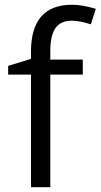

<svg xmlns="http://www.w3.org/2000/svg" viewBox="-20 -785 422 805"><path d="M327.1 -472.2H190.9V0H109.9V-472.2H14.2V-508.8L109.9 -538.1V-567.9Q109.9 -765.1 282.2 -765.1Q324.7 -765.1 381.8 -748L360.8 -683.1Q314 -698.2 280.8 -698.2Q234.9 -698.2 212.9 -667.7Q190.9 -637.2 190.9 -569.8V-535.2H327.1Z"/></svg>

Font: f0_31487 
Style: Regular
Weight: 400
Foundry: Ascender Corporation
Version: Version 1.10